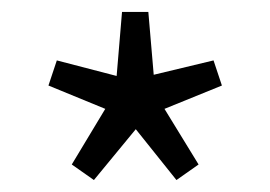

<svg xmlns="http://www.w3.org/2000/svg" viewBox="-20 -732 452 321"><path d="M137 -431 100 -457 156 -550 61 -589 75 -631 175 -605 184 -712H228L237 -607L337 -631L351 -589L255 -550L312 -457L275 -431L207 -516Z"/></svg>

Font: Assistant ExtraLight
Style: Regular
Weight: 400
Version: Version 3.000